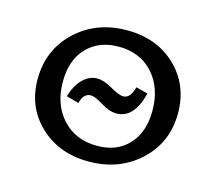

<svg xmlns="http://www.w3.org/2000/svg" viewBox="-71 -507 673 598"><g transform="rotate(15 266.0 -208.0)"><path d="M259 5Q164 5 102 -53.5Q40 -112 40 -202Q40 -297 106 -359Q172 -421 271 -421Q367 -421 428.5 -362Q490 -303 490 -212Q490 -118 424 -56.5Q358 5 259 5ZM272 -49Q336 -49 373.5 -89.5Q411 -130 411 -199Q411 -273 369.5 -319Q328 -365 258 -365Q195 -365 156.5 -325Q118 -285 118 -215Q118 -141 160.5 -95Q203 -49 272 -49ZM304 -162Q282 -162 254.5 -179Q227 -196 214 -196Q190 -196 182 -163L142 -174Q152 -210 173 -231Q194 -252 220 -252Q240 -252 269 -235.5Q298 -219 311 -219Q334 -219 344 -257L382 -247Q361 -162 304 -162Z"/></g></svg>

Font: EauTestInfant Medium
Style: Italic
Weight: 500
Italic angle: -12°
Designer: Christian Thalmann (Catharsis Fonts)
Version: Version 0.001;PS 000.001;hotconv 1.0.88;makeotf.lib2.5.64775